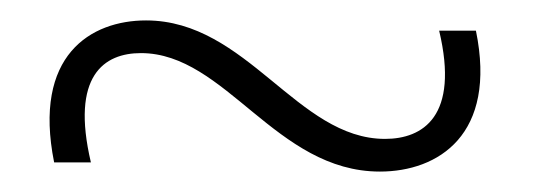

<svg xmlns="http://www.w3.org/2000/svg" viewBox="-20 -361 527 188"><path d="M446 -331H410C430 -247 394 -225 357 -225C271 -225 222 -341 123 -341C69 -341 12 -307 33 -202H69C49 -287 82 -309 118 -309C201 -309 250 -193 352 -193C409 -193 467 -229 446 -331Z"/></svg>

Font: Absans
Style: Regular
Weight: 400
Designer: Valerio Monopoli
Version: Version 1.200;Glyphs 3.2 (3217)